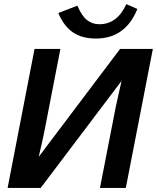

<svg xmlns="http://www.w3.org/2000/svg" viewBox="-20 -930 776 950"><path d="M581.5 -529.8 181.2 0H17.6L150.9 -688H278.8L201.2 -288.1Q195.8 -259.8 188.2 -226.1Q180.7 -192.4 171.4 -153.8L574.2 -688H736.3L602.5 0H474.6L553.7 -405.8ZM454.6 -739.3Q385.3 -739.3 340.1 -770.5Q294.9 -801.8 268.6 -865.7L362.8 -901.9Q384.3 -851.6 410.4 -830.8Q436.5 -810.1 471.2 -810.1Q560.5 -810.1 605 -909.7L659.7 -885.7Q600.6 -739.3 454.6 -739.3Z"/></svg>

Font: Arimo
Style: Bold Italic
Weight: 700
Italic angle: -12°
Designer: Steve Matteson
Foundry: Monotype Imaging Inc.
Version: Version 1.33